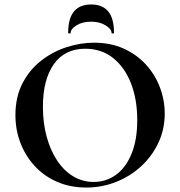

<svg xmlns="http://www.w3.org/2000/svg" viewBox="-20 -827 806 859"><path d="M366 12Q294 12 235.5 -13.5Q177 -39 135.5 -84Q94 -129 71.5 -187.5Q49 -246 49 -312Q49 -393 80.5 -454Q112 -515 164 -555.5Q216 -596 278 -616Q340 -636 401 -636Q475 -636 533.5 -609.5Q592 -583 633 -538Q674 -493 695.5 -436Q717 -379 717 -319Q717 -249 689 -189Q661 -129 612.5 -84Q564 -39 500.5 -13.5Q437 12 366 12ZM399 -13Q455 -13 499 -45Q543 -77 568.5 -139Q594 -201 594 -290Q594 -382 566 -454Q538 -526 486 -567.5Q434 -609 361 -609Q270 -609 221 -540Q172 -471 172 -349Q172 -276 189 -214.5Q206 -153 236.5 -107.5Q267 -62 308.5 -37.5Q350 -13 399 -13ZM296 -680Q296 -677 290.5 -677Q285 -677 285 -681Q285 -807 388 -807Q490 -807 490 -681Q490 -677 484.5 -677Q479 -677 479 -680Q479 -697 452.5 -713.5Q426 -730 388 -730Q348 -730 322 -713.5Q296 -697 296 -680Z"/></svg>

Font: Cormorant
Style: Bold
Weight: 700
Designer: Christian Thalmann (Catharsis Fonts)
Foundry: Catharsis Fonts
Version: Version 4.000